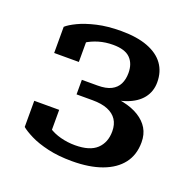

<svg xmlns="http://www.w3.org/2000/svg" viewBox="-100 -620 732 731"><g transform="rotate(20 265.5 -255.0)"><path d="M254 -51Q314 -51 342 -77.5Q370 -104 370 -149Q370 -177 357.5 -196Q345 -215 320.5 -225Q296 -235 259 -235H194V-294H258Q292 -294 312.5 -304.5Q333 -315 342.5 -334Q352 -353 352 -379Q352 -417 330.5 -438.5Q309 -460 261 -460Q230 -460 203 -452Q176 -444 155 -430.5Q134 -417 122 -398Q118 -407 119.5 -416.5Q121 -426 126.5 -433.5Q132 -441 140.5 -446Q149 -451 160 -453V-354H60V-460Q73 -472 102 -486Q131 -500 174 -510Q217 -520 272 -520Q336 -520 379.5 -503.5Q423 -487 445 -456.5Q467 -426 467 -383Q467 -346 445.5 -318.5Q424 -291 382 -276Q340 -261 278 -261L315 -286V-252L285 -276Q333 -276 370.5 -268Q408 -260 434.5 -243.5Q461 -227 475 -203.5Q489 -180 489 -148Q489 -97 462 -62Q435 -27 384.5 -8.5Q334 10 264 10Q209 10 166 0Q123 -10 94 -24.5Q65 -39 51 -51V-157H152V-58Q140 -60 131.5 -65Q123 -70 117.5 -77.5Q112 -85 111 -94.5Q110 -104 113 -114Q124 -95 145.5 -80.5Q167 -66 195.5 -58.5Q224 -51 254 -51Z"/></g></svg>

Font: Roboto Serif 36pt Medium
Style: Regular
Weight: 500
Designer: Greg Gazdowicz
Foundry: Commercial Type
Version: Version 1.008